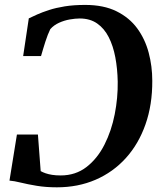

<svg xmlns="http://www.w3.org/2000/svg" viewBox="-20 -772 678 800"><path d="M335 -751.5Q412 -751.5 465.5 -725Q519 -698.5 551.8 -653.8Q584.5 -609 599.5 -552.5Q614.5 -496 614.5 -435.5Q615 -335.5 586.2 -253.8Q557.5 -172 504.2 -113.2Q451 -54.5 378 -23Q305 8.5 217 8.5Q171 8.5 133.2 2.2Q95.5 -4 67.2 -11Q39 -18 19.5 -19.5L50.5 -211.5H138L149.5 -59Q158.5 -54 170 -50Q181.5 -46 197 -43.5Q212.5 -41 233 -41Q295 -41 340.5 -76.2Q386 -111.5 415.2 -169.2Q444.5 -227 458 -295.8Q471.5 -364.5 470.5 -431.5Q469.5 -485.5 460.5 -533.2Q451.5 -581 433 -617.2Q414.5 -653.5 384.8 -674.2Q355 -695 312 -695Q294 -695 271 -691Q248 -687 226.2 -677.2Q204.5 -667.5 189.5 -650.5Q184.5 -640.5 179.2 -627Q174 -613.5 169 -598.2Q164 -583 159.5 -567.5Q155 -552 151 -538.5H76.5L100 -695.5Q114.5 -702.5 135.2 -711.8Q156 -721 184.2 -730.2Q212.5 -739.5 249.8 -745.5Q287 -751.5 335 -751.5Z"/></svg>

Font: Merriweather 48pt SemiBold
Style: Italic
Weight: 600
Italic angle: -7.8°
Designer: Eben Sorkin
Foundry: Eben Sorkin
Version: Version 2.101